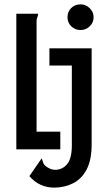

<svg xmlns="http://www.w3.org/2000/svg" viewBox="-20 -686 490 882"><path d="M350 -548Q325 -548 307.5 -565Q290 -582 290 -607Q290 -632 307 -649Q324 -666 350 -666Q374 -666 392 -648.5Q410 -631 410 -607Q410 -582 392 -565Q374 -548 350 -548ZM55 0V-623H155Q155 -613 151.5 -606.5Q148 -600 148 -588V-81H257V0ZM231 176Q160 176 115 123L171 42Q175 48 176 54Q177 60 181.5 68Q186 76 202 85Q217 94 234 94Q266 94 288 68.5Q310 43 310 -19V-385H207V-464H401V-23Q401 48 378.5 91.5Q356 135 317.5 155Q279 175 231 176Z"/></svg>

Font: Inconsolata SemiCondensed SemiBold
Style: Regular
Weight: 600
Width: 4
Monospace: yes
Designer: Raph Levien, Cyreal, Brenton Simpson
Foundry: Raph Levien, Cyreal, Google
Version: Version 3.001; ttfautohint (v1.8.2.53-6de2)